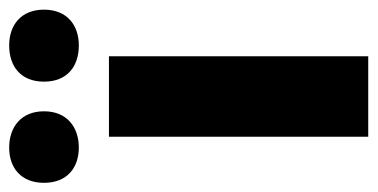

<svg xmlns="http://www.w3.org/2000/svg" viewBox="-252 -586 803 408"><g transform="rotate(-90 149.0 -381.5)"><path d="M-35 -689C-35 -640 -3 -615 40 -615C83 -615 117 -640 117 -689C117 -738 83 -763 40 -763C-3 -763 -35 -738 -35 -689ZM180 -689C180 -640 212 -615 257 -615C300 -615 333 -640 333 -689C333 -738 300 -763 257 -763C212 -763 180 -738 180 -689ZM234 0V-551H63V0Z"/></g></svg>

Font: Noto Sans Bengali SemiCondensed ExtraBold
Style: Regular
Weight: 800
Width: 4
Designer: Joana Ranito - Universal Thirst; Jelle Bosma - Monotype Design Team
Foundry: Universal Thirst ehf.
Version: Version 3.000